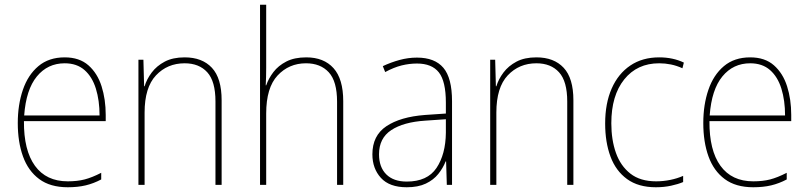

<svg xmlns="http://www.w3.org/2000/svg" viewBox="-20 -780 3413 810"><path d="M253 -538Q315 -538 353 -504.5Q391 -471 408.5 -416Q426 -361 426 -295V-269H81Q80 -146 127.5 -80.5Q175 -15 266 -15Q306 -15 337 -23Q368 -31 407 -51V-23Q375 -6 341.5 2Q308 10 266 10Q192 10 145.5 -24.5Q99 -59 77 -120Q55 -181 55 -261Q55 -338 76.5 -401Q98 -464 142 -501Q186 -538 253 -538ZM253 -513Q181 -513 135.5 -457.5Q90 -402 82 -293H400Q400 -356 384.5 -406Q369 -456 336.5 -484.5Q304 -513 253 -513Z M759 -538Q833 -538 874 -494Q915 -450 915 -357V0H889V-352Q889 -437 854.5 -475Q820 -513 759 -513Q686 -513 638 -462Q590 -411 590 -305V0H564V-528H585L588 -416H590Q599 -446 620 -474Q641 -502 675 -520Q709 -538 759 -538Z M1103 -495Q1103 -472 1102.5 -455.5Q1102 -439 1101 -420H1103Q1113 -449 1133.5 -476Q1154 -503 1188 -520.5Q1222 -538 1272 -538Q1346 -538 1387 -492.5Q1428 -447 1428 -353V0H1402V-351Q1402 -437 1367 -475Q1332 -513 1271 -513Q1199 -513 1151 -461.5Q1103 -410 1103 -301V0H1077V-760H1103Z M1739 -537Q1814 -537 1850.5 -494Q1887 -451 1887 -353V0H1865L1862 -99H1860Q1849 -71 1829 -46Q1809 -21 1776.5 -5.5Q1744 10 1696 10Q1623 10 1587 -29.5Q1551 -69 1551 -129Q1551 -208 1610 -247.5Q1669 -287 1773 -295L1861 -301V-347Q1861 -437 1831.5 -474.5Q1802 -512 1739 -512Q1707 -512 1674.5 -504Q1642 -496 1605 -476L1595 -501Q1629 -517 1665.5 -527Q1702 -537 1739 -537ZM1774 -271Q1682 -265 1630.5 -231Q1579 -197 1579 -129Q1579 -75 1609.5 -44.5Q1640 -14 1696 -14Q1783 -14 1821.5 -71.5Q1860 -129 1861 -220V-277Z M2243 -538Q2317 -538 2358 -494Q2399 -450 2399 -357V0H2373V-352Q2373 -437 2338.5 -475Q2304 -513 2243 -513Q2170 -513 2122 -462Q2074 -411 2074 -305V0H2048V-528H2069L2072 -416H2074Q2083 -446 2104 -474Q2125 -502 2159 -520Q2193 -538 2243 -538Z M2747 10Q2673 10 2625.5 -24.5Q2578 -59 2555.5 -119.5Q2533 -180 2533 -259Q2533 -344 2560.5 -406.5Q2588 -469 2639 -503.5Q2690 -538 2761 -538Q2819 -538 2865 -516L2859 -492Q2835 -503 2810.5 -508Q2786 -513 2761 -513Q2668 -513 2613.5 -445Q2559 -377 2559 -260Q2559 -190 2578.5 -135Q2598 -80 2639.5 -47.5Q2681 -15 2748 -15Q2778 -15 2807.5 -21Q2837 -27 2862 -38V-12Q2841 -3 2811 3.5Q2781 10 2747 10Z M3145 -538Q3207 -538 3245 -504.5Q3283 -471 3300.5 -416Q3318 -361 3318 -295V-269H2973Q2972 -146 3019.5 -80.5Q3067 -15 3158 -15Q3198 -15 3229 -23Q3260 -31 3299 -51V-23Q3267 -6 3233.5 2Q3200 10 3158 10Q3084 10 3037.5 -24.5Q2991 -59 2969 -120Q2947 -181 2947 -261Q2947 -338 2968.5 -401Q2990 -464 3034 -501Q3078 -538 3145 -538ZM3145 -513Q3073 -513 3027.5 -457.5Q2982 -402 2974 -293H3292Q3292 -356 3276.5 -406Q3261 -456 3228.5 -484.5Q3196 -513 3145 -513Z"/></svg>

Font: Noto Sans Gurmukhi UI SemiCondensed Thin
Style: Regular
Weight: 100
Width: 4
Designer: Jelle Bosma - Monotype Design Team
Foundry: Monotype Imaging Inc.
Version: Version 2.004; ttfautohint (v1.8.4.7-5d5b)